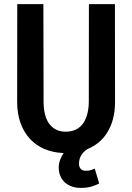

<svg xmlns="http://www.w3.org/2000/svg" viewBox="-20 -731 640 929"><path d="M536.1 -710.9H410.2L409.7 -237.8Q409.2 -204.1 401.9 -177.5Q394.5 -150.9 380.9 -132.3Q366.7 -113.3 345.7 -103.5Q324.7 -93.8 297.4 -93.8Q271.5 -93.8 251.5 -103.8Q231.4 -113.8 217.8 -132.3Q204.6 -150.9 197.8 -177.5Q190.9 -204.1 190.9 -237.8L189.9 -710.9H63.5L63 -237.8Q63 -181.2 79.1 -136.2Q95.2 -91.3 125 -59.1Q153.3 -28.3 193.6 -10.7Q233.9 6.8 283.2 9.3Q284.2 9.3 285.6 9.3Q287.1 9.3 288.1 9.3Q283.2 16.1 279.3 23.7Q275.4 31.2 272.5 38.1Q268.6 48.3 266.4 58.3Q264.2 68.4 264.2 78.6Q264.2 103 272.5 121.6Q280.8 140.1 294.9 152.8Q309.6 165 328.6 171.6Q347.7 178.2 369.6 178.2Q402.8 178.2 424.6 171.1Q446.3 164.1 460 156.7L438.5 85Q431.6 87.9 421.1 91.6Q410.6 95.2 396 95.2Q377.4 95.2 369.9 85.4Q362.3 75.7 362.3 61Q362.3 50.8 364.5 41.5Q366.7 32.2 371.1 23.4Q376 14.6 383.8 6.3Q391.6 -2 402.3 -9.3Q432.1 -21.5 456.1 -40.8Q480 -60.1 496.6 -86.4Q516.1 -115.7 526.4 -154.1Q536.6 -192.4 536.6 -237.8Z"/></svg>

Font: Roboto Mono SemiBold
Style: Regular
Weight: 600
Monospace: yes
Designer: Google
Version: Version 3.000